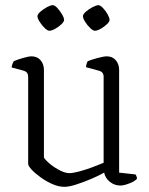

<svg xmlns="http://www.w3.org/2000/svg" viewBox="-20 -718 577 743"><path d="M230 5Q207 5 183 -5.5Q159 -16 137.5 -31.5Q116 -47 102.5 -61.5Q89 -76 89 -84V-421Q89 -439 73 -444L25 -457Q26 -465 28.5 -471.5Q31 -478 33 -481Q46 -487 68.5 -493.5Q91 -500 102 -500Q124 -500 137 -485Q150 -470 150 -447V-108Q158 -96 175.5 -82Q193 -68 213 -58Q233 -48 249 -48Q262 -48 286.5 -54.5Q311 -61 336.5 -70.5Q362 -80 381 -88V-421Q381 -439 364 -444L313 -458Q313 -466 315.5 -472Q318 -478 319 -481Q333 -487 357.5 -493.5Q382 -500 393 -500Q415 -500 428 -485Q441 -470 441 -447V-50L504 -43Q506 -41 508 -36.5Q510 -32 510 -26Q501 -16 480 -8Q459 0 446 0Q423 0 405 -14.5Q387 -29 383 -50Q362 -38 332.5 -25.5Q303 -13 275 -4Q247 5 230 5ZM347 -599Q340 -599 329 -609.5Q318 -620 309.5 -633.5Q301 -647 301 -655Q301 -663 312.5 -673Q324 -683 338.5 -690.5Q353 -698 361 -698Q368 -698 378.5 -687Q389 -676 396.5 -662.5Q404 -649 404 -641Q404 -634 393.5 -624Q383 -614 369.5 -606.5Q356 -599 347 -599ZM171 -599Q164 -599 153 -609.5Q142 -620 133.5 -633.5Q125 -647 125 -655Q125 -663 136.5 -673Q148 -683 162 -690.5Q176 -698 184 -698Q192 -698 202 -687Q212 -676 220 -662.5Q228 -649 228 -641Q228 -634 217.5 -624Q207 -614 193.5 -606.5Q180 -599 171 -599Z"/></svg>

Font: Texturina 72pt ExtraLight
Style: Regular
Weight: 200
Designer: Guillermo Torres Carreño
Foundry: Omnibus-Type
Version: Version 1.002; ttfautohint (v1.8.3)